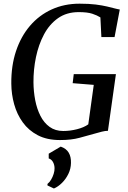

<svg xmlns="http://www.w3.org/2000/svg" viewBox="-20 -772 716 1070"><path d="M314.5 8.5Q242 8.5 190.8 -18.2Q139.5 -45 107 -90Q74.5 -135 59 -190.8Q43.5 -246.5 43 -305.5Q42 -405 69.2 -487Q96.5 -569 147.2 -628.2Q198 -687.5 268.2 -719.5Q338.5 -751.5 423.5 -751.5Q476.5 -751.5 513.5 -746.8Q550.5 -742 576.5 -735.8Q602.5 -729.5 622 -724.5Q628.5 -723 634.5 -721.5Q640.5 -720 647.5 -719L618.5 -565.5H545L539.5 -675Q521.5 -686.5 494.2 -695.5Q467 -704.5 418.5 -704.5Q351.5 -704.5 303.5 -670.8Q255.5 -637 225.2 -580.2Q195 -523.5 180.5 -454Q166 -384.5 166.5 -313Q167 -262 176.2 -213.8Q185.5 -165.5 205.2 -126.5Q225 -87.5 256.5 -64.8Q288 -42 332.5 -42Q370.5 -42 409 -51.8Q447.5 -61.5 472 -79L502.5 -299L385 -308.5L391 -359H626L581.5 -43Q566.5 -43 547.5 -38.2Q528.5 -33.5 506.5 -27Q469 -16.5 423.2 -4Q377.5 8.5 314.5 8.5ZM244.5 261.5V253Q256 244 264.8 229.2Q273.5 214.5 279 197.2Q284.5 180 284 164.5Q283.5 145.5 275 130.5Q266.5 115.5 251.5 111V84.5L318.5 45Q349.5 56 363 79Q376.5 102 375.5 136Q375 168.5 361 197.2Q347 226 325.5 247.2Q304 268.5 280.5 278.5Z"/></svg>

Font: Merriweather 48pt Medium
Style: Italic
Weight: 500
Italic angle: -7.8°
Version: Version 2.101